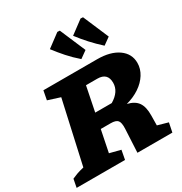

<svg xmlns="http://www.w3.org/2000/svg" viewBox="-247 -1094 1180 1247"><g transform="rotate(-30 343.5 -470.0)"><path d="M-35 0 -23 -62Q-6 -70 14.5 -77.5Q35 -85 69 -93L173 -560L82 -589L95 -657H498Q597 -657 655 -616Q713 -575 713 -506Q713 -462 688 -422Q663 -382 619.5 -353Q576 -324 520 -309Q575 -296 598 -262Q621 -228 620 -165L619 -91L697 -69L683 0H421L430 -176Q432 -221 418.5 -237Q405 -253 366 -253H292L259 -90L341 -69L328 0ZM436 -547H351L314 -363H438Q512 -407 512 -473Q512 -547 436 -547ZM410 -709Q366 -747 331.5 -786Q297 -825 265 -867L363 -940L381 -939L463 -747ZM584 -709Q541 -748 506 -786.5Q471 -825 439 -867L537 -940L555 -939L637 -747Z"/></g></svg>

Font: Piazzolla SC ExtraBold
Style: Italic
Weight: 800
Italic angle: -11.3°
Designer: Juan Pablo del Peral
Foundry: Huerta Tipografica
Version: Version 1.330